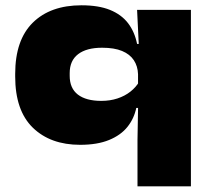

<svg xmlns="http://www.w3.org/2000/svg" viewBox="-20 -518 783 708"><path d="M275.5 16Q166 16 101 -47.2Q36 -110.5 36 -236V-245.5Q36 -370.5 101 -434.5Q166 -498.5 280.5 -498.5Q343.5 -498.5 385.5 -481.5Q427.5 -464.5 452 -432.8Q476.5 -401 485.5 -356H541.5L489 -244.5Q488 -274 473.5 -296Q459 -318 430.2 -330Q401.5 -342 356.5 -342Q299 -342 268 -318.2Q237 -294.5 237 -248.5V-238.5Q237 -192.5 267.2 -169.2Q297.5 -146 353.5 -146Q386 -146 413.2 -155Q440.5 -164 461 -180.2Q481.5 -196.5 493.5 -217L534.5 -120H482.5Q474.5 -81 450 -50.2Q425.5 -19.5 382.2 -1.8Q339 16 275.5 16ZM487 169V-2L490 -172L489 -183.5V-319.5L492.5 -337.5L485.5 -481.5H684V169Z"/></svg>

Font: Anek Latin Expanded ExtraBold
Style: Regular
Weight: 800
Width: 7
Designer: Yesha Goshar
Foundry: Ek Type
Version: Version 1.003